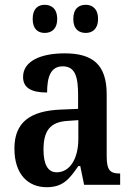

<svg xmlns="http://www.w3.org/2000/svg" viewBox="-20 -769 550 799"><path d="M337 -632C363 -632 388 -647 388 -690C388 -734 363 -749 337 -749C309 -749 285 -734 285 -690C285 -647 309 -632 337 -632ZM166 -632C193 -632 218 -647 218 -690C218 -734 193 -749 166 -749C139 -749 116 -734 116 -690C116 -647 139 -632 166 -632ZM174 10C242 10 268 -23 306 -78H314L330 0H480V-47H477C437 -47 424 -63 424 -118V-376C424 -501 365 -547 249 -547C150 -547 76 -515 76 -449C76 -404 109 -384 176 -384C176 -449 191 -493 241 -493C294 -493 305 -447 305 -373V-316L234 -313C104 -308 40 -259 40 -151C40 -41 99 10 174 10ZM216 -52C178 -52 161 -87 161 -146C161 -222 186 -262 263 -266L306 -269V-191C306 -109 271 -52 216 -52Z"/></svg>

Font: Noto Serif Bengali Condensed SemiBold
Style: Regular
Weight: 600
Width: 3
Designer: Juan Bruce, Universal Thirst, Indian Type Foundry and the Monotype Design Team.
Foundry: Monotype Imaging Inc.
Version: Version 2.003